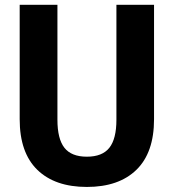

<svg xmlns="http://www.w3.org/2000/svg" viewBox="-20 -757 715 790"><path d="M613.8 -266.6Q613.8 -128.9 541.3 -58.3Q468.8 12.2 337.4 12.2Q206.1 12.2 133.5 -58.3Q61 -128.9 61 -266.6V-737.3H216.3V-264.2Q216.3 -185.5 245.1 -148.9Q273.9 -112.3 337.4 -112.3Q400.9 -112.3 429.9 -148.9Q459 -185.5 459 -264.2V-737.3H613.8Z"/></svg>

Font: Epilogue
Style: Bold
Weight: 700
Designer: Tyler Finck
Foundry: Etcetera Type Co
Version: Version 2.112